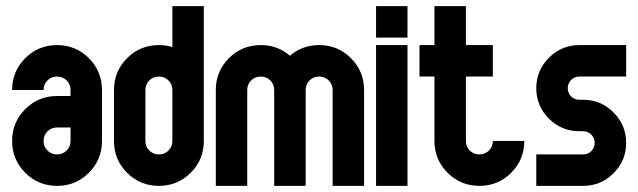

<svg xmlns="http://www.w3.org/2000/svg" viewBox="-20 -606 2081 626"><path d="M210 -146.5V-190.4H166Q147.5 -190.4 134.8 -177.7Q122.1 -165 122.1 -146.5Q122.1 -127.9 134.8 -115.2Q147.5 -102.5 166 -102.5Q184.6 -102.5 197.3 -115.2Q210 -127.9 210 -146.5ZM19.5 -146.5Q19.5 -207.5 62.3 -250.2Q105 -293 166 -293H210V-312.5Q210 -331.1 197.3 -343.8Q184.6 -356.4 166 -356.4Q147.5 -356.4 134.8 -343.8Q122.1 -331.1 122.1 -312.5H19.5Q19.5 -373.5 62.3 -416.3Q105 -459 166 -459Q227.1 -459 269.8 -416.3Q312.5 -373.5 312.5 -312.5V-146.5Q312.5 -85.4 269.8 -42.7Q227.1 0 166 0Q105 0 62.3 -42.7Q19.5 -85.4 19.5 -146.5Z M542 -146.5V-312.5Q542 -331.1 529.3 -343.8Q516.6 -356.4 498 -356.4Q479.5 -356.4 466.8 -343.8Q454.1 -331.1 454.1 -312.5V-146.5Q454.1 -127.9 466.8 -115.2Q479.5 -102.5 498 -102.5Q516.6 -102.5 529.3 -115.2Q542 -127.9 542 -146.5ZM351.6 -146.5V-312.5Q351.6 -373.5 394.3 -416.3Q437 -459 498 -459Q521.5 -459 542 -452.6V-585.9H644.5V-146.5Q644.5 -85.4 601.8 -42.7Q559.1 0 498 0Q437 0 394.3 -42.7Q351.6 -85.4 351.6 -146.5Z M786.1 -312.5V0H683.6V-312.5Q683.6 -373.5 726.3 -416.3Q769 -459 830.1 -459Q885.3 -459 925.3 -424.3Q965.3 -459 1020.5 -459Q1081.5 -459 1124.3 -416.3Q1167 -373.5 1167 -312.5V0H1064.5V-312.5Q1064.5 -331.1 1051.8 -343.8Q1039.1 -356.4 1020.5 -356.4Q1002 -356.4 989.3 -343.8Q976.6 -331.1 976.6 -312.5V0H874V-312.5Q874 -331.1 861.3 -343.8Q848.6 -356.4 830.1 -356.4Q811.5 -356.4 798.8 -343.8Q786.1 -331.1 786.1 -312.5Z M1308.6 -459V0H1206.1V-459ZM1206.1 -483.4V-585.9H1308.6V-483.4Z M1396.5 -459V-585.9H1499V-459H1586.9V-356.4H1499V-146.5Q1499 -127.9 1511.7 -115.2Q1524.4 -102.5 1543 -102.5Q1561.5 -102.5 1574.2 -115.2Q1586.9 -127.9 1586.9 -146.5H1689.5Q1689.5 -85.4 1646.7 -42.7Q1604 0 1543 0Q1481.9 0 1439.2 -42.7Q1396.5 -85.4 1396.5 -146.5V-356.4H1347.7V-459Z M1881.3 0H1728.5V-102.5H1881.3Q1897 -102.5 1908 -113.5Q1918.9 -124.5 1918.9 -140.1Q1918.9 -155.8 1908 -167Q1897 -178.2 1881.3 -178.2H1868.7Q1811 -178.2 1769.8 -219.2Q1728.5 -260.3 1728.5 -318.4Q1728.5 -376.5 1769.8 -417.7Q1811 -459 1868.7 -459H2021.5V-356.4H1868.7Q1853 -356.4 1842 -345.2Q1831.1 -334 1831.1 -318.4Q1831.1 -302.7 1842 -291.7Q1853 -280.8 1868.7 -280.8H1881.3Q1939 -280.8 1980.2 -239.5Q2021.5 -198.2 2021.5 -140.1Q2021.5 -82 1980.2 -41Q1939 0 1881.3 0Z"/></svg>

Font: NAYAKA
Style: Regular
Weight: 400
Designer: R.S. Wihananto
Foundry: R.S. Wihananto
Version: Version 1.92